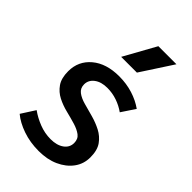

<svg xmlns="http://www.w3.org/2000/svg" viewBox="-221 -794 879 879"><g transform="rotate(45 218.0 -354.5)"><path d="M211 9Q155 9 107.5 -7.5Q60 -24 29 -50L72 -117Q101 -96 137 -82Q173 -68 211 -68Q251 -68 275.5 -85.5Q300 -103 300 -132Q300 -158 282 -171.5Q264 -185 235.5 -193.5Q207 -202 174.5 -210Q142 -218 113.5 -232.5Q85 -247 66.5 -273.5Q48 -300 48 -345Q48 -411 97.5 -452.5Q147 -494 230 -494Q277 -494 318.5 -481Q360 -468 392 -445L348 -379Q323 -397 292.5 -407.5Q262 -418 229 -418Q190 -418 166 -400Q142 -382 142 -354Q142 -329 160.5 -315Q179 -301 208.5 -293Q238 -285 270.5 -276Q303 -267 332 -252Q361 -237 380 -210.5Q399 -184 399 -138Q399 -95 374.5 -62Q350 -29 308 -10Q266 9 211 9ZM173 -563 259 -718H376L275 -563Z"/></g></svg>

Font: SUSE Medium
Style: Regular
Weight: 500
Designer: Rene Bieder
Foundry: SUSE
Version: Version 1.000